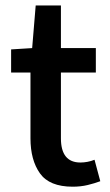

<svg xmlns="http://www.w3.org/2000/svg" viewBox="-20 -685 409 717"><path d="M251.5 12.2Q164.6 12.2 129.2 -37.6Q93.8 -87.4 93.8 -168.5V-414.1H21.5V-500.5L100.1 -505.4L113.3 -664.6H207.5V-505.4H337.9V-414.1H207.5V-168.5Q207.5 -78.1 280.3 -78.1Q293 -78.1 306.4 -80.6Q319.8 -83 333 -88.4L354.5 -8.3Q334 -0.5 307.6 5.9Q281.2 12.2 251.5 12.2Z"/></svg>

Font: Akatab
Style: Bold
Weight: 700
Designer: SIL Global
Foundry: SIL Global
Version: Version 4.100